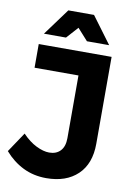

<svg xmlns="http://www.w3.org/2000/svg" viewBox="-103 -969 725 1038"><g transform="rotate(10 260.0 -450.0)"><path d="M460 -223Q460 -113 397 -53Q334 7 225 7Q155 7 97.5 -21.5Q40 -50 -4 -101L69 -210Q106 -171 145.5 -151.5Q185 -132 217 -132Q256 -132 278.5 -156Q301 -180 301 -226V-570H60V-700H460ZM186 -907H327L436 -760H314L215 -870H298L199 -760H78Z"/></g></svg>

Font: Alexandria SemiBold
Style: Regular
Weight: 600
Designer: Mohamed Gaber
Foundry: Kief Type Foundry
Version: Version 5.100